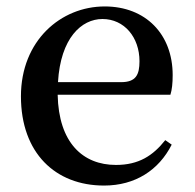

<svg xmlns="http://www.w3.org/2000/svg" viewBox="-20 -561 604 596"><path d="M160 -306C168 -443 233 -502 298 -502C366 -502 413 -445 413 -371C413 -329 402 -306 356 -306ZM509 -267C514 -283 516 -303 516 -328C516 -455 432 -541 305 -541C169 -541 45 -435 45 -262C45 -86 152 15 303 15C400 15 473 -33 513 -112L493 -126C455 -78 411 -49 340 -49C237 -49 162 -118 159 -267Z"/></svg>

Font: Source Han Serif CN SemiBold
Style: Regular
Weight: 600
Designer: Ryoko NISHIZUKA 西塚涼子 (kana & ideographs); Frank Grießhammer (Latin, Greek & Cyrillic); Wenlong ZHANG 张文龙 (bopomofo); San
Foundry: Adobe Systems Incorporated
Version: Version 1.000;PS 1;hotconv 16.6.53;makeotf.lib2.5.65590